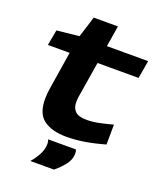

<svg xmlns="http://www.w3.org/2000/svg" viewBox="-157 -764 895 1068"><g transform="rotate(20 290.5 -230.0)"><path d="M520 -144 519 -26Q456 -8 401 1Q346 10 293 10Q209 10 160 -25Q111 -60 111 -148Q111 -178 117 -215L152 -435H23L40 -527L172 -541L211 -665H354L334 -541H578L560 -435H317L282 -220Q281 -212 280.5 -204.5Q280 -197 280 -190Q280 -156 299.5 -136.5Q319 -117 368 -117Q402 -117 439 -124.5Q476 -132 520 -144ZM204 58H369Q373 71 373 81Q373 117 348 148.5Q323 180 292 205H152Q176 178 192.5 146.5Q209 115 209 83Q209 69 204 58Z"/></g></svg>

Font: Georama ExtraExtended SemiBold
Style: Italic
Weight: 600
Width: 8
Italic angle: -9°
Designer: Jean-Baptiste Levee
Foundry: Production Type
Version: Version 1.000